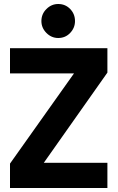

<svg xmlns="http://www.w3.org/2000/svg" viewBox="-20 -941 589 960"><path d="M30 -1V-123L350 -574H30V-700H517V-578L199 -127H517V-1ZM271.2 -751Q237 -751 212 -776.4Q187 -801.8 187 -835.6Q187 -871 212.2 -896Q237.4 -921 271 -921Q306.8 -921 330.9 -896Q355 -871 355 -835.6Q355 -801.8 330.9 -776.4Q306.9 -751 271.2 -751Z"/></svg>

Font: Inclusive Sans
Style: Regular
Weight: 400
Designer: Olivia King
Foundry: Olivia King
Version: Version 2.004